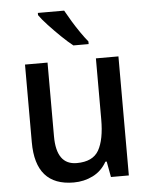

<svg xmlns="http://www.w3.org/2000/svg" viewBox="-54 -811 680 866"><g transform="rotate(-5 285.5 -378.0)"><path d="M495 -539V0H414L401 -71H395Q372 -30 332 -10Q292 10 245 10Q72 10 72 -187V-539H174V-205Q174 -76 266 -76Q339 -76 366 -123.5Q393 -171 393 -263V-539ZM269 -766Q281 -744 298 -716Q315 -688 333 -662Q351 -636 366 -618V-606H297Q275 -623 245.5 -651.5Q216 -680 189.5 -708.5Q163 -737 150 -756V-766Z"/></g></svg>

Font: Noto Sans Thai SemCond Med
Style: Regular
Weight: 500
Width: 4
Designer: Monotype Design Team
Foundry: Monotype Imaging Inc.
Version: Version 2.002; ttfautohint (v1.8.4.7-5d5b)